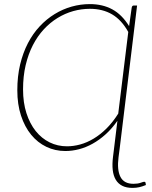

<svg xmlns="http://www.w3.org/2000/svg" viewBox="-20 -730 744 937"><path d="M558.5 37Q550.5 99.5 567.8 133.2Q585 167 631.5 167Q652.5 167 666.2 162Q680 157 683.5 157Q685.5 157 687.8 158Q690 159 690.5 163.5L692 173Q675 180 659.8 183.5Q644.5 187 627 187Q597 187 576.8 176.8Q556.5 166.5 545 147.2Q533.5 128 530.2 99.8Q527 71.5 531.5 35.5L536.5 -5L553 -140.5Q526.5 -102.5 495.8 -74.8Q465 -47 432.2 -28.8Q399.5 -10.5 365.8 -1.8Q332 7 299 7Q249 7 206.2 -13.5Q163.5 -34 132 -72.5Q100.5 -111 82.5 -165.8Q64.5 -220.5 64.5 -289.5Q64.5 -357.5 78.2 -415Q92 -472.5 116.2 -519.2Q140.5 -566 173.8 -601.5Q207 -637 246.5 -661.2Q286 -685.5 329.8 -697.8Q373.5 -710 418.5 -710Q480.5 -710 527.8 -684.5Q575 -659 610 -602.5L622.5 -691Q624 -703 632 -703H649L564 -5ZM307 -16Q338.5 -16 371.5 -25Q404.5 -34 437 -53.5Q469.5 -73 500 -103.2Q530.5 -133.5 557 -175.5L606 -574Q573.5 -632.5 527.2 -659.8Q481 -687 418.5 -687Q377.5 -687 337.2 -675.8Q297 -664.5 260.8 -642.2Q224.5 -620 193.8 -586.8Q163 -553.5 140.5 -509.8Q118 -466 105.2 -412Q92.5 -358 92.5 -293.5Q92.5 -229 109 -177.8Q125.5 -126.5 154.2 -90.5Q183 -54.5 222.2 -35.2Q261.5 -16 307 -16Z"/></svg>

Font: Lato Thin
Style: Italic
Weight: 200
Italic angle: -7°
Designer: Lukasz Dziedzic
Foundry: tyPoland Lukasz Dziedzic
Version: Version 2.007; 2014-02-27